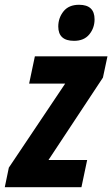

<svg xmlns="http://www.w3.org/2000/svg" viewBox="-61 -784 470 804"><path d="M335 -703Q335 -764 270 -764Q227 -764 205 -736.5Q183 -709 183 -673Q183 -613 249 -613Q291 -613 313 -640Q335 -667 335 -703ZM280 0 304 -114H142L370 -459L389 -548H85L61 -434H212L-24 -82L-41 0Z"/></svg>

Font: Noto Sans UI Condensed ExtraBold
Style: Italic
Weight: 800
Width: 3
Designer: Monotype Design Team
Foundry: Monotype Imaging Inc.
Version: 1.001